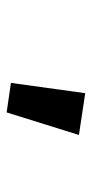

<svg xmlns="http://www.w3.org/2000/svg" viewBox="131 -987 277 579"><g transform="rotate(90 269.5 -697.5)"><path d="M387 -797 319 -579 230 -592 261 -816Z"/></g></svg>

Font: IBM Plex Sans Condensed
Style: Bold
Weight: 700
Width: 3
Designer: Mike Abbink, Paul van der Laan, Pieter van Rosmalen
Foundry: Bold Monday
Version: Version 3.201